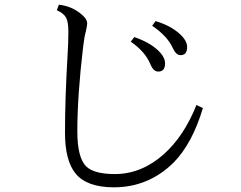

<svg xmlns="http://www.w3.org/2000/svg" viewBox="-20 -798 1040 828"><path d="M855 -332Q809.1 -178.7 729 -97.2Q620.6 9.8 471.2 9.8Q355 9.8 306.2 -49.3Q260.3 -105 260.3 -225.1Q260.3 -372.1 271 -552.2Q274.9 -613.8 274.9 -660.2Q274.9 -703.6 265.1 -721.7Q254.9 -740.7 225.1 -753.9L233.9 -777.8Q285.6 -772 324.7 -741.7Q356 -717.8 356 -697.3Q356 -687.5 350.1 -662.1Q343.3 -638.2 338.4 -595.2Q313.5 -384.3 313.5 -231.4Q313.5 -116.2 353 -79.1Q387.2 -47.4 475.6 -47.4Q589.4 -47.4 685.1 -131.8Q773.4 -210 827.1 -345.2ZM559.1 -638.2Q624 -615.7 660.2 -582Q691.9 -552.7 691.9 -524.4Q691.9 -489.3 662.1 -489.3Q641.6 -489.3 628.9 -520.5Q605.5 -576.2 543.9 -618.2ZM650.9 -707Q714.8 -688 753.9 -652.8Q787.1 -623 787.1 -595.2Q787.1 -560.1 758.3 -560.1Q738.8 -560.1 724.1 -592.8Q701.7 -642.1 636.2 -687Z"/></svg>

Font: I.MingCP
Style: Regular
Weight: 400
Designer: I.Font Project
Version: Version 8.000; Sep 06, 2022